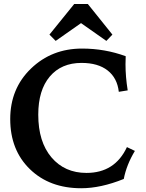

<svg xmlns="http://www.w3.org/2000/svg" viewBox="-20 -951 745 980"><path d="M394.5 9.8Q232.9 9.8 132.6 -87.6Q32.2 -185.1 32.2 -343.3Q32.2 -499 138.2 -601.1Q244.1 -703.1 398.9 -703.1Q515.1 -703.1 621.6 -664.1Q620.6 -644 620.6 -623Q620.6 -559.1 631.8 -489.7L586.4 -482.4Q578.6 -552.7 529.5 -591.3Q480.5 -629.9 396 -629.9Q293 -629.9 234.1 -560.3Q175.3 -490.7 175.3 -365.7Q175.3 -227.1 242.7 -147.7Q310.1 -68.4 421.4 -68.4Q566.4 -68.4 627.9 -200.2L668.5 -180.7Q625.5 -109.4 611.8 -37.6Q494.6 9.8 394.5 9.8ZM522.9 -742.2 393.6 -833 264.2 -742.2 232.4 -774.4 358.9 -930.7H428.2L553.7 -774.4Z"/></svg>

Font: Kelvinch
Style: Bold
Weight: 700
Designer: Paul James Miller
Foundry: High-Logic / Made with FontCreator
Version: Version 3.501;March 28, 2021;FontCreator 13.0.0.2683 64-bit